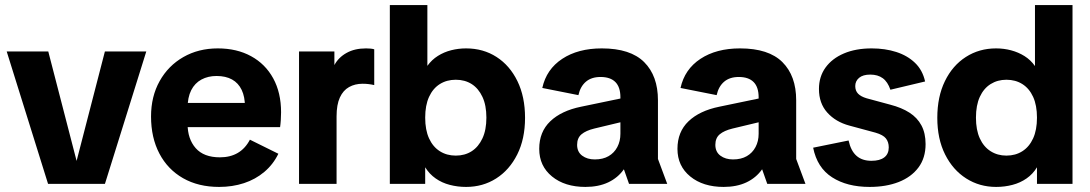

<svg xmlns="http://www.w3.org/2000/svg" viewBox="-20 -725 4296 757"><path d="M169.5 0 6.4 -522.2H170.3L282 -90.6L393.6 -522.2H556.8L393.7 0Z M843.9 12Q762.2 12 701.8 -22.4Q641.3 -56.9 608.4 -119.6Q575.5 -182.2 575.5 -265.8Q575.5 -344.8 609.5 -405.4Q643.4 -466 703 -500.1Q762.6 -534.2 838.7 -534.2Q913.8 -534.2 970 -503.4Q1026.2 -472.7 1057.2 -416.1Q1088.2 -359.6 1088.2 -282.1Q1088.2 -267.8 1087.1 -251.2Q1086 -234.6 1084.3 -223.7H645.2V-319.2H990.3L945.7 -303.4Q946 -343.1 932.9 -370.4Q919.8 -397.8 894.9 -411.6Q870 -425.4 833.8 -425.4Q800.2 -425.4 774.2 -411.4Q748.1 -397.3 733.8 -369.2Q719.6 -341.1 719.6 -299V-236.9Q719.6 -177.2 751.5 -141Q783.4 -104.7 847.1 -104.7Q887.9 -104.7 917.5 -122.1Q947.2 -139.5 965.3 -174.3L1077.5 -118.8Q1057.1 -76.7 1022.1 -47.2Q987.1 -17.7 941.9 -2.9Q896.6 12 843.9 12Z M1159 0V-522.2H1298.4V-468.5Q1314.4 -498.5 1346.3 -516.3Q1378.2 -534.2 1423.2 -534.2Q1432.5 -534.2 1440.8 -533.4Q1449.2 -532.6 1455.5 -530.6V-389.6Q1443.3 -392.3 1432.7 -393.5Q1422.1 -394.8 1409.5 -394.8Q1379.6 -394.8 1356.3 -381.8Q1332.9 -368.8 1320 -340.6Q1307 -312.3 1307 -266.2V0Z M1777 -111.5Q1812.9 -111.5 1839.8 -128.8Q1866.6 -146.1 1882.1 -179.4Q1897.7 -212.6 1897.7 -261.2Q1897.7 -309.8 1882.1 -343.1Q1866.6 -376.3 1839.8 -393.5Q1812.9 -410.6 1777 -410.6Q1741.4 -410.6 1714.1 -393.5Q1686.8 -376.3 1671.6 -343.1Q1656.4 -309.8 1656.4 -261.2Q1656.4 -212.6 1671.6 -179.4Q1686.8 -146.1 1714.1 -128.8Q1741.4 -111.5 1777 -111.5ZM1517 0V-705H1665V-465.4Q1682.4 -489.5 1706.5 -504.6Q1730.6 -519.8 1759.1 -527Q1787.6 -534.2 1817.6 -534.2Q1885.2 -534.2 1937.7 -500.4Q1990.1 -466.7 2020.1 -405.1Q2050.1 -343.6 2050.1 -260.5Q2050.1 -177.4 2019.4 -116.1Q1988.7 -54.8 1936.2 -21.4Q1883.8 12 1817.6 12Q1784.2 12 1753.3 3.9Q1722.4 -4.1 1697.6 -21.5Q1672.8 -38.8 1656.4 -65.4V0Z M2288.3 12Q2206.9 12 2156.5 -29.2Q2106 -70.3 2106 -138.1Q2106 -205.2 2149.6 -246.8Q2193.1 -288.4 2271.1 -304.3L2475.1 -346.7V-254.6L2322.8 -218.1Q2290.1 -210.1 2272.7 -195.5Q2255.4 -180.9 2255.4 -153.9Q2255.4 -126.1 2275.4 -111.2Q2295.4 -96.4 2325 -96.4Q2357.2 -96.4 2379.5 -109.4Q2401.8 -122.3 2413.9 -145.3Q2426.1 -168.3 2426.1 -197.7V-341.1Q2426.1 -381.5 2406.3 -401.5Q2386.4 -421.5 2347.8 -421.5Q2312 -421.5 2290.1 -402.9Q2268.2 -384.3 2260.5 -349.9L2118.1 -378.2Q2134.3 -451.9 2196.7 -493Q2259.1 -534.2 2352.8 -534.2Q2465.6 -534.2 2519.9 -480Q2574.1 -425.9 2574.1 -329.8V-98.3L2610.7 0H2460.1L2439.8 -57.6Q2416.3 -24.1 2378 -6Q2339.7 12 2288.3 12Z M2833.3 12Q2751.9 12 2701.5 -29.2Q2651 -70.3 2651 -138.1Q2651 -205.2 2694.6 -246.8Q2738.1 -288.4 2816.1 -304.3L3020.1 -346.7V-254.6L2867.8 -218.1Q2835.1 -210.1 2817.7 -195.5Q2800.4 -180.9 2800.4 -153.9Q2800.4 -126.1 2820.4 -111.2Q2840.4 -96.4 2870 -96.4Q2902.2 -96.4 2924.5 -109.4Q2946.8 -122.3 2958.9 -145.3Q2971.1 -168.3 2971.1 -197.7V-341.1Q2971.1 -381.5 2951.3 -401.5Q2931.4 -421.5 2892.8 -421.5Q2857 -421.5 2835.1 -402.9Q2813.2 -384.3 2805.5 -349.9L2663.1 -378.2Q2679.3 -451.9 2741.7 -493Q2804.1 -534.2 2897.8 -534.2Q3010.6 -534.2 3064.9 -480Q3119.1 -425.9 3119.1 -329.8V-98.3L3155.7 0H3005.1L2984.8 -57.6Q2961.3 -24.1 2923 -6Q2884.7 12 2833.3 12Z M3408.7 12Q3319.7 12 3260.8 -25.9Q3201.8 -63.7 3186 -142.7L3325.7 -171.1Q3334.6 -130.3 3356.9 -110.7Q3379.1 -91 3415.8 -91Q3449 -91 3466.5 -104.5Q3484.1 -118 3484.1 -143.9Q3484.1 -164.8 3473 -179.1Q3461.9 -193.3 3431.7 -202L3328.5 -229.9Q3274.6 -244.5 3241.7 -281.2Q3208.9 -317.8 3208.9 -374.1Q3208.9 -422.6 3234.7 -458.5Q3260.6 -494.4 3307.3 -514.3Q3354.1 -534.2 3416.9 -534.2Q3469.7 -534.2 3513.6 -520.1Q3557.6 -506 3587.5 -477.3Q3617.4 -448.7 3627.4 -403.8L3490.6 -371.2Q3480 -402.4 3460.5 -416.6Q3441 -430.9 3411.2 -430.9Q3382.2 -430.9 3367.1 -418.1Q3352 -405.3 3352 -385.6Q3352 -367.1 3363.1 -355.7Q3374.1 -344.3 3396.4 -337.6L3490 -312.3Q3535.1 -300.6 3565.8 -280.8Q3596.6 -261.1 3612.9 -230.6Q3629.3 -200 3629.3 -156.9Q3629.3 -102.3 3601.2 -64.6Q3573 -26.9 3523.3 -7.4Q3473.5 12 3408.7 12Z M3907.3 12Q3842.1 12 3789.5 -21.4Q3736.9 -54.8 3706.2 -116.1Q3675.5 -177.4 3675.5 -260.5Q3675.5 -343.6 3705.5 -405.1Q3735.5 -466.7 3788.1 -500.4Q3840.7 -534.2 3907.3 -534.2Q3938 -534.2 3966.5 -526.6Q3995.1 -519 4019.3 -503.9Q4043.5 -488.8 4060.6 -464.6V-705H4208.6V0H4068.5V-65.4Q4052.4 -38.8 4027.5 -21.5Q4002.5 -4.1 3971.8 3.9Q3941 12 3907.3 12ZM3947.9 -111.5Q3983.8 -111.5 4010.9 -128.8Q4038.1 -146.1 4053.3 -179.4Q4068.5 -212.6 4068.5 -261.2Q4068.5 -309.8 4053.3 -343.1Q4038.1 -376.3 4010.9 -393.5Q3983.8 -410.6 3947.9 -410.6Q3913 -410.6 3885.7 -393.5Q3858.3 -376.3 3843.1 -343.1Q3827.9 -309.8 3827.9 -261.2Q3827.9 -212.6 3843.1 -179.4Q3858.3 -146.1 3885.7 -128.8Q3913 -111.5 3947.9 -111.5Z"/></svg>

Font: TikTok Sans Light
Style: Regular
Weight: 300
Version: Version 4.000